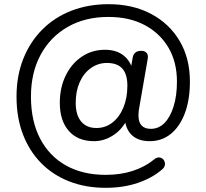

<svg xmlns="http://www.w3.org/2000/svg" viewBox="-20 -734 987 918"><path d="M485 164Q390 164 311.5 133.5Q233 103 176.5 45.5Q120 -12 89.5 -92Q59 -172 59 -272Q59 -371 91 -452Q123 -533 181.5 -592Q240 -651 321 -682.5Q402 -714 499 -714Q615 -714 702.5 -667.5Q790 -621 839 -538Q888 -455 888 -344Q888 -257 864 -193Q840 -129 797 -94Q754 -59 696 -59Q636 -59 605 -93.5Q574 -128 577 -187L598 -185Q573 -123 527 -91Q481 -59 430 -59Q352 -59 309 -108Q266 -157 266 -242Q266 -315 294 -372.5Q322 -430 371 -463Q420 -496 482 -496Q536 -496 570.5 -469Q605 -442 616 -393H603L614 -456Q619 -491 655 -491Q672 -491 681 -481Q690 -471 686 -451L648 -232Q645 -218 643.5 -206Q642 -194 642 -183Q642 -150 657 -134Q672 -118 701 -118Q739 -118 766.5 -146Q794 -174 810 -225Q826 -276 826 -344Q826 -438 785 -507Q744 -576 671 -614.5Q598 -653 498 -653Q387 -653 304 -605.5Q221 -558 174.5 -472.5Q128 -387 128 -272Q128 -155 172 -71Q216 13 296 57.5Q376 102 485 102Q557 102 615 83Q673 64 716 29Q730 17 743 19Q756 21 763 31Q770 41 768.5 54Q767 67 753 78Q706 118 637.5 141Q569 164 485 164ZM441 -122Q484 -122 517.5 -148Q551 -174 570 -220Q589 -266 589 -324Q589 -379 565 -406Q541 -433 491 -433Q449 -433 414.5 -408.5Q380 -384 361 -341Q342 -298 342 -242Q342 -184 368 -153Q394 -122 441 -122Z"/></svg>

Font: Nunito ExtraLight Medium
Style: Regular
Weight: 500
Version: Version 3.602